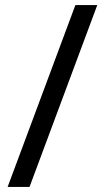

<svg xmlns="http://www.w3.org/2000/svg" viewBox="-20 -734 412 754"><path d="M362 -714H276L10 0H96Z"/></svg>

Font: Noto Sans Cypriot
Style: Regular
Weight: 400
Designer: Monotype Design Team
Foundry: Monotype Imaging Inc.
Version: Version 2.002